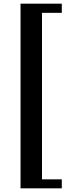

<svg xmlns="http://www.w3.org/2000/svg" viewBox="-20 -840 377 1047"><path d="M317 187H92V-820H317V-770H209V138H317Z"/></svg>

Font: Libre Caslon Text
Style: Bold
Weight: 700
Designer: Pablo Impallari, Rodrigo Fuenzalida
Foundry: Pablo Impallari, Rodrigo Fuenzalida
Version: Version 1.002